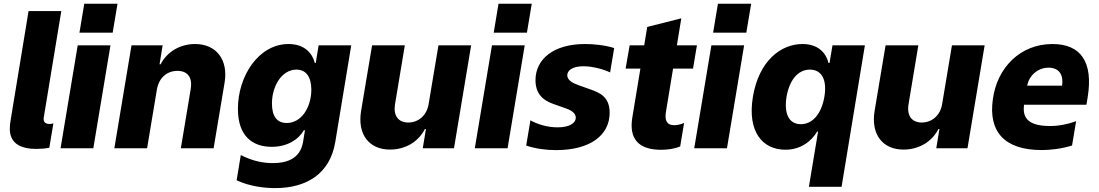

<svg xmlns="http://www.w3.org/2000/svg" viewBox="-20 -786 5825 1018"><path d="M172.6 3.6C192.8 3.6 220.9 1.8 241.5 -2.8L263.1 -132.1C257.1 -129.6 250 -128.6 242.9 -128.6C217.3 -128.6 208.8 -142.4 212 -163L305 -727.3H131.4L36.2 -147.7C28.4 -100.1 14.2 3.6 172.6 3.6Z M426.8 -766.3 401.3 -612.9H577.4L603 -766.3ZM301.1 0H474.8L565.7 -545.5H392Z M586.3 0H759.9L811.8 -311.1C822.4 -373.2 864.7 -410.2 920.8 -410.2C975.9 -410.2 1001.4 -374.3 991.1 -313.6L938.9 0H1112.6L1170.8 -347.7C1191.1 -469.1 1127.1 -552.6 1014.2 -552.6C932.5 -552.6 864.7 -509.6 831.7 -445.3H826L842.3 -545.5H677.2Z M1439.3 211.3C1604.8 211.3 1729.4 135.7 1757.5 -32.3L1842.3 -545.5H1669.4L1654.1 -452.1H1649.1C1636.7 -502.1 1596.2 -552.6 1509.9 -552.6C1349.8 -552.6 1241.1 -380.3 1241.5 -209.2C1241.1 -64.6 1318.5 -7.5 1420.8 -7.5C1501.4 -7.5 1561.8 -44.7 1590.9 -95.2H1596.9L1586.6 -32.7C1571 60.4 1492.5 78.8 1427.2 78.8C1377.1 78.8 1321 68.9 1256.7 36.2L1234.7 169.7C1304.3 203.5 1388.5 211.3 1439.3 211.3ZM1500.4 -133.9C1449.6 -133.9 1421.9 -168.3 1421.9 -236.5C1421.9 -331.7 1475.5 -416.9 1551.5 -416.9C1601.9 -416.9 1630.3 -380 1630.7 -310.4C1630.3 -215.9 1577.8 -133.9 1500.4 -133.9Z M2252.8 -235.4C2242.9 -171.9 2196.4 -136.4 2144.9 -136.4C2091.6 -136.4 2065 -172.6 2074.2 -231.9L2126.4 -545.5H1952.8L1894.5 -197.8C1874.3 -74.6 1935.7 7.1 2047.9 7.1C2129.6 7.1 2198.9 -34.8 2232.6 -101.6H2238.3L2221.6 0H2387.1L2478 -545.5H2304.7Z M2623.2 -766.3 2597.7 -612.9H2773.8L2799.4 -766.3ZM2497.5 0H2671.2L2762.1 -545.5H2588.4Z M2928.6 9.9C3108 9.9 3212.4 -68.2 3212.4 -188.2C3212.4 -274.5 3157.7 -295.1 3106.9 -313.2L3047.9 -334.2C3020.2 -344.1 2987.6 -359.4 2987.6 -386.7C2987.6 -410.9 3012.8 -434.7 3073.5 -434.7C3126.1 -434.7 3185 -416.5 3214.8 -402L3236.5 -531.2C3185 -547.6 3123.9 -552.6 3081.7 -552.6C2913.7 -552.6 2819.2 -471.6 2819.2 -360.8C2819.2 -267.8 2886.7 -244.7 2920.1 -232.6L2976.6 -212.7C2997.9 -205.3 3032.7 -191.8 3032.7 -162.3C3032.7 -131.4 2996.1 -110.8 2936.4 -110.8C2881 -110.8 2827.1 -128.2 2792.3 -148.1L2769.9 -14.2C2819.2 2.5 2875 9.9 2928.6 9.9Z M3548.7 -422.2H3654.5L3675.1 -545.5H3568.9L3592.3 -688.9L3411.6 -643.1L3395.6 -545.5H3318.5L3296.9 -422.2H3375.4L3332.7 -163.4C3314.3 -52.6 3362.9 8.2 3485.1 8.2C3518.1 8.2 3555.4 3.6 3586.3 -9.6L3607.2 -134.2C3588.4 -126.1 3570.7 -122.2 3554.3 -122.2C3514.2 -122.2 3503.9 -149.5 3510.7 -191.8Z M3786.6 -766.3 3761 -612.9H3937.1L3962.7 -766.3ZM3660.9 0H3834.5L3925.4 -545.5H3751.8Z M4442.1 204.5 4565.7 -545.5H4393.8L4378.2 -452.1H4372.9C4360.8 -502.1 4321 -552.6 4235.1 -552.6C4121.1 -552.6 4003.9 -464.8 3971.9 -272.4C3941.4 -86.6 4023.4 7.8 4144.2 7.8C4226.6 7.8 4282.7 -38 4312.5 -88.4H4317.5L4268.8 204.5ZM4350.9 -272.7C4335.9 -184.3 4289.4 -127.5 4226.2 -127.5C4161.9 -127.5 4136.4 -184.7 4150.2 -272.7C4165.5 -360.4 4209.9 -416.9 4274.1 -416.9C4337.7 -416.9 4366.1 -361.9 4350.9 -272.7Z M4975.5 -235.4C4965.6 -171.9 4919 -136.4 4867.5 -136.4C4814.3 -136.4 4787.6 -172.6 4796.9 -231.9L4849.1 -545.5H4675.4L4617.2 -197.8C4596.9 -74.6 4658.4 7.1 4770.6 7.1C4852.3 7.1 4921.5 -34.8 4955.3 -101.6H4960.9L4944.2 0H5109.7L5200.6 -545.5H5027.3Z M5560 -552.6C5389.6 -552.6 5266 -427.2 5244 -258.5C5220.5 -90.2 5302.9 9.6 5503.6 9.6C5544.4 9.6 5606.5 3.9 5664.1 -14.6L5685.7 -143.5C5639.9 -127.1 5595.2 -117.9 5547.2 -117.9C5416.5 -117.9 5402.7 -173.7 5409.4 -230.8H5740.4L5747.5 -274.1C5775.6 -453.5 5713.8 -552.6 5560 -552.6ZM5611.2 -331.7H5426.1C5436.4 -385.7 5482.6 -427.2 5539.4 -427.2C5596.9 -427.2 5619.7 -387.4 5611.2 -331.7Z"/></svg>

Font: TID UI Extra Bold
Style: Italic
Weight: 800
Italic angle: -9.39999°
Designer: The TID Project Authors
Foundry: Bakken & Bæck
Version: Version 1.001;hotconv 1.0.109;makeotfexe 2.5.65596